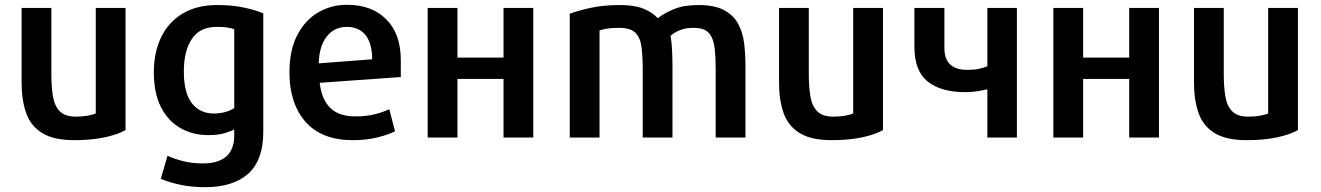

<svg xmlns="http://www.w3.org/2000/svg" viewBox="-20 -567 5504 800"><path d="M503 -25V-534H379V-94Q367 -89 345.5 -85Q324 -81 296 -81Q252 -81 230 -102.5Q208 -124 201 -163.5Q194 -203 194 -257V-534H70V-222Q70 -150 89 -96Q108 -42 156 -12.5Q204 17 289 17Q363 17 417.5 5Q472 -7 503 -25Z M1077 -17V-511Q1046 -525 996.5 -535.5Q947 -546 885 -546Q800 -546 741 -510.5Q682 -475 651.5 -412Q621 -349 621 -265Q621 -180 650 -122Q679 -64 730.5 -34Q782 -4 849 -4Q889 -4 917 -12.5Q945 -21 956 -28V-3Q956 114 824 114Q781 114 743.5 104.5Q706 95 678 82L650 178Q685 193 732 203Q779 213 834 213Q951 213 1014 157Q1077 101 1077 -17ZM956 -117Q942 -107 919.5 -100.5Q897 -94 871 -94Q813 -94 779.5 -137Q746 -180 746 -269Q746 -355 779.5 -405Q813 -455 882 -455Q933 -455 956 -445Z M1650 -246V-316Q1650 -426 1589.5 -486.5Q1529 -547 1426 -547Q1359 -547 1304.5 -514.5Q1250 -482 1218 -419.5Q1186 -357 1186 -265Q1186 -136 1253 -59.5Q1320 17 1450 17Q1509 17 1555 5Q1601 -7 1626 -20L1602 -112Q1580 -101 1544 -91.5Q1508 -82 1461 -82Q1392 -82 1356 -117.5Q1320 -153 1312 -222ZM1531 -320 1308 -303Q1310 -375 1341.5 -415Q1373 -455 1425 -455Q1475 -455 1502.5 -421.5Q1530 -388 1531 -320Z M2202 -534H2078V-327H1886V-534H1762V6H1886V-238H2078V6H2202Z M3086 6V-295Q3086 -342 3080.5 -387Q3075 -432 3055.5 -468Q3036 -504 2996.5 -525Q2957 -546 2889 -546Q2829 -546 2787 -528.5Q2745 -511 2721 -491Q2698 -516 2660.5 -531Q2623 -546 2564 -546Q2496 -546 2444.5 -535Q2393 -524 2354 -510V6H2478V-440Q2491 -445 2511 -448Q2531 -451 2559 -451Q2607 -451 2627.5 -430.5Q2648 -410 2653 -371Q2658 -332 2658 -277V6H2782V-286Q2782 -317 2780.5 -353.5Q2779 -390 2774 -418Q2788 -431 2812 -441Q2836 -451 2869 -451Q2915 -451 2934 -429Q2953 -407 2957.5 -367.5Q2962 -328 2962 -277V6Z M3659 -25V-534H3535V-94Q3523 -89 3501.5 -85Q3480 -81 3452 -81Q3408 -81 3386 -102.5Q3364 -124 3357 -163.5Q3350 -203 3350 -257V-534H3226V-222Q3226 -150 3245 -96Q3264 -42 3312 -12.5Q3360 17 3445 17Q3519 17 3573.5 5Q3628 -7 3659 -25Z M4217 6V-534H4094V-291Q4077 -284 4058.5 -280Q4040 -276 4010 -276Q3915 -276 3915 -367V-534H3790V-372Q3790 -272 3845 -227.5Q3900 -183 4003 -183Q4029 -183 4053.5 -187Q4078 -191 4094 -195V6Z M4809 -534H4685V-327H4493V-534H4369V6H4493V-238H4685V6H4809Z M5388 -25V-534H5264V-94Q5252 -89 5230.5 -85Q5209 -81 5181 -81Q5137 -81 5115 -102.5Q5093 -124 5086 -163.5Q5079 -203 5079 -257V-534H4955V-222Q4955 -150 4974 -96Q4993 -42 5041 -12.5Q5089 17 5174 17Q5248 17 5302.5 5Q5357 -7 5388 -25Z"/></svg>

Font: Repo DemiBold
Style: Regular
Weight: 600
Designer: Stefan Peev
Foundry: Context Ltd
Version: Version 1.502